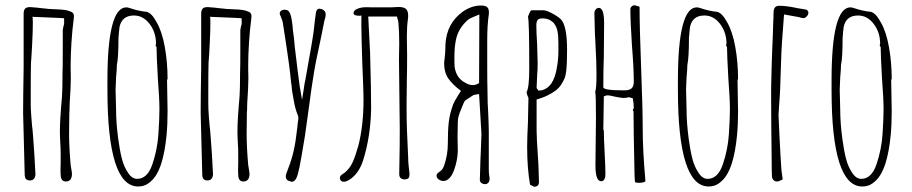

<svg xmlns="http://www.w3.org/2000/svg" viewBox="-20 -691 3473 731"><path d="M211 -26Q210 -38 210.5 -49.5Q211 -61 211 -70V-99Q211 -128 210 -137Q208 -173 208 -190Q208 -235 216 -323Q218 -352 218 -412Q219 -430 219 -505V-577Q221 -590 223 -595.5Q225 -601 224 -621Q227 -622 176 -624Q125 -626 103 -627Q105 -627 105 -604Q105 -575 102.5 -524.5Q100 -474 98 -452Q97 -416 97 -343V-297Q97 -276 99 -250Q101 -224 102 -213Q104 -199 106 -171Q108 -150 111 -100.5Q114 -51 115 -27Q113 -4 94 -4Q84 -4 79 -9.5Q74 -15 74 -28L72 -107L68 -260Q68 -318 70 -436V-639Q70 -651 75 -657.5Q80 -664 95 -664Q123 -662 137 -660L166 -657Q176 -656 195 -655.5Q214 -655 227.5 -653Q241 -651 251 -646Q264 -641 261 -622Q255 -576 252 -529Q249 -478 249 -448V-426Q249 -418 249.5 -404.5Q250 -391 249 -371Q249 -357 247 -327Q245 -299 245 -285Q245 -270 244 -263L243 -181Q243 -131 249 -63Q250 -55 252 -44.5Q254 -34 254 -28Q254 -20 251 -12Q245 0 231 0Q211 0 211 -26Z M389 -349V-384Q389 -663 461 -663Q466 -663 475 -660Q507 -649 538 -646Q557 -642 576 -607Q597 -571 607.5 -512Q618 -453 618 -391L616 -386Q616 -353 617 -327L618 -267Q618 -216 614 -175Q608 -113 594 -68Q585 -41 573.5 -23Q562 -5 545 7Q529 19 506 19Q389 19 389 -349ZM560 -65Q579 -121 583 -179Q587 -239 587 -275Q587 -315 581 -393Q576 -480 576 -511L572 -519L574 -524Q574 -568 549.5 -600Q525 -632 490 -632Q444 -632 435 -588Q433 -573 431 -545Q431 -471 425 -444Q425 -429 422 -397L420 -350Q420 -328 421 -311L422 -271Q422 -224 430 -163Q436 -118 444 -87Q452 -56 467 -34Q482 -10 502 -10Q541 -10 560 -65Z M887 -26Q886 -38 886.5 -49.5Q887 -61 887 -70V-99Q887 -128 886 -137Q884 -173 884 -190Q884 -235 892 -323Q894 -352 894 -412Q895 -430 895 -505V-577Q897 -590 899 -595.5Q901 -601 900 -621Q903 -622 852 -624Q801 -626 779 -627Q781 -627 781 -604Q781 -575 778.5 -524.5Q776 -474 774 -452Q773 -416 773 -343V-297Q773 -276 775 -250Q777 -224 778 -213Q780 -199 782 -171Q784 -150 787 -100.5Q790 -51 791 -27Q789 -4 770 -4Q760 -4 755 -9.5Q750 -15 750 -28L748 -107L744 -260Q744 -318 746 -436V-639Q746 -651 751 -657.5Q756 -664 771 -664Q799 -662 813 -660L842 -657Q852 -656 871 -655.5Q890 -655 903.5 -653Q917 -651 927 -646Q940 -641 937 -622Q931 -576 928 -529Q925 -478 925 -448V-426Q925 -418 925.5 -404.5Q926 -391 925 -371Q925 -357 923 -327Q921 -299 921 -285Q921 -270 920 -263L919 -181Q919 -131 925 -63Q926 -55 928 -44.5Q930 -34 930 -28Q930 -20 927 -12Q921 0 907 0Q887 0 887 -26Z M1068 -20Q1068 -24 1070 -30Q1086 -70 1094.5 -102Q1103 -134 1108 -175Q1110 -187 1112 -207Q1114 -229 1116 -238V-241Q1116 -248 1114 -252Q1104 -276 1099 -305.5Q1094 -335 1092 -345Q1090 -369 1088 -379Q1086 -405 1080 -449Q1073 -501 1057 -603Q1056 -610 1053 -617.5Q1050 -625 1049 -628Q1045 -636 1045 -640Q1045 -647 1052 -651Q1056 -654 1063 -654Q1076 -654 1081 -646Q1087 -637 1090.5 -616.5Q1094 -596 1095 -578Q1101 -536 1102 -515Q1114 -413 1121 -363L1130 -311L1137 -355Q1139 -373 1143 -389L1147 -412L1167 -525Q1175 -570 1179 -615Q1181 -626 1183 -644Q1186 -658 1196 -658L1206 -656Q1220 -650 1220 -636Q1220 -630 1218 -622.5Q1216 -615 1215 -612L1203 -552Q1181 -451 1175 -412Q1167 -366 1155 -274L1141 -174Q1137 -147 1128 -96Q1119 -45 1114 -28Q1106 1 1091 1Q1088 1 1078 -3Q1068 -7 1068 -20Z M1289 1Q1277 1 1274 -11V-14Q1274 -21 1282 -26.5Q1290 -32 1293 -34Q1312 -50 1322.5 -73Q1333 -96 1344 -135Q1364 -212 1364 -311Q1364 -336 1362 -386Q1359 -448 1357 -529Q1355 -610 1356 -632Q1355 -632 1353 -631.5Q1351 -631 1348 -631Q1326 -631 1326 -641Q1326 -652 1342 -658Q1357 -664 1376 -663.5Q1395 -663 1401 -663H1449Q1483 -663 1487 -664Q1512 -666 1523 -659Q1534 -652 1534 -632Q1534 -623 1533 -618Q1529 -589 1529 -551L1530 -480Q1530 -419 1529 -389L1528 -297V-267Q1528 -209 1534 -91Q1534 -76 1536 -57.5Q1538 -39 1539 -31V-27Q1539 -17 1535.5 -13Q1532 -9 1522 -8H1520Q1511 -8 1505.5 -13Q1500 -18 1500 -28L1501 -91Q1502 -128 1502 -202L1499 -465L1500 -527Q1500 -567 1497 -604Q1497 -610 1491 -628H1382L1386 -549L1389 -491Q1393 -349 1393 -278Q1391 -170 1362 -79Q1345 -28 1309 -6Q1297 1 1289 1Z M1827 10Q1818 10 1812 5Q1806 0 1807 -9Q1809 -87 1811 -125L1813 -181L1804 -333Q1799 -332 1791.5 -331Q1784 -330 1781 -328Q1777 -325 1768 -319.5Q1759 -314 1753.5 -310Q1748 -306 1745 -298Q1742 -290 1736 -276Q1730 -262 1726.5 -250.5Q1723 -239 1723 -226L1722 -171L1723 -116Q1722 -81 1709.5 -45.5Q1697 -10 1676 -3Q1673 -2 1667 -2Q1659 -2 1650 -8Q1642 -14 1642 -22Q1642 -30 1652 -36Q1660 -41 1664.5 -47.5Q1669 -54 1672 -64Q1685 -103 1685 -144Q1685 -194 1688.5 -225.5Q1692 -257 1705 -293Q1709 -304 1723 -326L1735 -345Q1703 -369 1687 -392Q1671 -415 1671 -449Q1671 -456 1673 -470Q1675 -488 1675.5 -501.5Q1676 -515 1676 -524Q1681 -602 1741 -646Q1775 -670 1812 -670Q1830 -670 1836.5 -662Q1843 -654 1841 -636Q1835 -596 1835 -536V-441Q1835 -377 1836 -345Q1836 -299 1839 -255Q1841 -209 1841 -188V-140V-46Q1841 -35 1842 -27Q1843 -19 1844 -13V-10Q1844 -2 1840 3.5Q1836 9 1829 10ZM1780 -367Q1793 -367 1804 -375L1805 -636L1786 -628Q1768 -621 1761 -615Q1725 -583 1716 -540Q1710 -512 1710 -472Q1710 -447 1711 -435Q1718 -392 1753 -375Q1767 -367 1780 -367Z M1998 12Q1987 -51 1987 -132Q1987 -164 1990 -225L1992 -318Q1985 -332 1985 -341Q1995 -357 1995 -433Q1995 -615 1990 -627Q1999 -652 2004 -652H2048Q2059 -652 2079.5 -641.5Q2100 -631 2114 -619Q2139 -596 2139 -501Q2139 -450 2136 -423Q2134 -404 2129.5 -393Q2125 -382 2116 -368Q2101 -345 2065 -328Q2050 -320 2023 -312V-193Q2023 -168 2028 -95L2030 -63L2032 2Q2032 20 2013 20ZM2079 -373Q2086 -383 2092 -400Q2098 -417 2100 -433Q2106 -462 2106 -500V-527Q2106 -541 2105 -554Q2104 -567 2101 -579Q2097 -592 2090.5 -600.5Q2084 -609 2073 -615Q2061 -621 2044 -621Q2032 -621 2027 -615Q2022 -609 2022 -594Q2022 -570 2025 -522L2027 -450Q2027 -424 2025 -403L2023 -356L2030 -346Q2059 -346 2079 -373Z M2397 -4Q2397 -13 2396 -20Q2392 -200 2392 -267L2389 -271L2393 -280Q2393 -298 2389 -317L2374 -321Q2365 -318 2354 -318Q2346 -318 2321 -323Q2304 -328 2290 -328L2279 -324Q2279 -289 2278 -261Q2277 -233 2277 -198L2279 -194Q2279 -166 2282 -110Q2285 -55 2285 -27Q2285 -16 2281 -8.5Q2277 -1 2269 -1Q2247 -1 2247 -61Q2247 -112 2248 -153L2249 -244Q2249 -335 2246 -342Q2251 -352 2251 -408Q2251 -456 2247 -525L2245 -564L2243 -642Q2243 -649 2248 -655Q2253 -661 2260 -661Q2280 -661 2280 -603Q2280 -535 2279 -480Q2277 -425 2277 -359Q2277 -347 2353 -347H2357Q2376 -347 2384.5 -354.5Q2393 -362 2393 -380Q2393 -433 2386 -518Q2380 -610 2380 -656Q2380 -662 2385 -666.5Q2390 -671 2397 -671L2406 -668Q2413 -667 2415 -665Q2415 -587 2421 -432Q2427 -276 2427 -198Q2427 -120 2437 -6V0Q2428 5 2414 5Q2402 5 2399.5 3.5Q2397 2 2397 -4ZM2364 -361 2366 -359H2364Z M2561 -349V-384Q2561 -663 2633 -663Q2638 -663 2647 -660Q2679 -649 2710 -646Q2729 -642 2748 -607Q2769 -571 2779.5 -512Q2790 -453 2790 -391L2788 -386Q2788 -353 2789 -327L2790 -267Q2790 -216 2786 -175Q2780 -113 2766 -68Q2757 -41 2745.5 -23Q2734 -5 2717 7Q2701 19 2678 19Q2561 19 2561 -349ZM2732 -65Q2751 -121 2755 -179Q2759 -239 2759 -275Q2759 -315 2753 -393Q2748 -480 2748 -511L2744 -519L2746 -524Q2746 -568 2721.5 -600Q2697 -632 2662 -632Q2616 -632 2607 -588Q2605 -573 2603 -545Q2603 -471 2597 -444Q2597 -429 2594 -397L2592 -350Q2592 -328 2593 -311L2594 -271Q2594 -224 2602 -163Q2608 -118 2616 -87Q2624 -56 2639 -34Q2654 -10 2674 -10Q2713 -10 2732 -65Z M2938 0Q2930 0 2924.5 -6Q2919 -12 2919 -22Q2918 -40 2918 -77Q2916 -231 2916 -306V-360Q2918 -454 2920 -501Q2922 -538 2924 -608Q2925 -618 2925 -640Q2925 -655 2930 -662Q2935 -669 2947 -669Q2975 -669 3016 -660L3046 -655Q3053 -654 3056 -649Q3059 -644 3057 -638Q3056 -633 3051.5 -628.5Q3047 -624 3042 -622H3039Q3033 -622 3021 -626L2965 -636L2963 -608Q2956 -518 2955 -491L2950 -346Q2948 -308 2946 -287Q2946 -277 2944 -255Q2945 -229 2948 -166.5Q2951 -104 2955 -45Q2956 -35 2960 -8Q2957 -7 2952.5 -4.5Q2948 -2 2945 -1Q2942 0 2938 0Z M3146 -349V-384Q3146 -663 3218 -663Q3223 -663 3232 -660Q3264 -649 3295 -646Q3314 -642 3333 -607Q3354 -571 3364.5 -512Q3375 -453 3375 -391L3373 -386Q3373 -353 3374 -327L3375 -267Q3375 -216 3371 -175Q3365 -113 3351 -68Q3342 -41 3330.5 -23Q3319 -5 3302 7Q3286 19 3263 19Q3146 19 3146 -349ZM3317 -65Q3336 -121 3340 -179Q3344 -239 3344 -275Q3344 -315 3338 -393Q3333 -480 3333 -511L3329 -519L3331 -524Q3331 -568 3306.5 -600Q3282 -632 3247 -632Q3201 -632 3192 -588Q3190 -573 3188 -545Q3188 -471 3182 -444Q3182 -429 3179 -397L3177 -350Q3177 -328 3178 -311L3179 -271Q3179 -224 3187 -163Q3193 -118 3201 -87Q3209 -56 3224 -34Q3239 -10 3259 -10Q3298 -10 3317 -65Z"/></svg>

Font: Amatic SC
Style: Regular
Weight: 400
Designer: Multiple Designers
Foundry: Vernon Adams
Version: Version 2.505